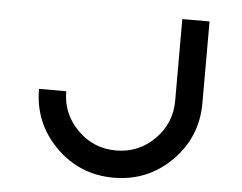

<svg xmlns="http://www.w3.org/2000/svg" viewBox="-52 -814 1105 878"><g transform="rotate(5 500.0 -375.0)"><path d="M750 -375V-750H875V-375Q875 -218.8 765.6 -109.4Q656.2 0 500 0Q343.8 0 234.4 -109.4Q125 -218.8 125 -375H250Q250 -271.5 323.2 -198.2Q396.5 -125 500 -125Q603.5 -125 676.8 -198.2Q750 -271.5 750 -375Z"/></g></svg>

Font: Xanmono
Style: Regular
Weight: 400
Designer: GGBotNet
Foundry: GGBotNet
Version: 1.00